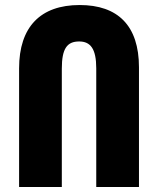

<svg xmlns="http://www.w3.org/2000/svg" viewBox="-20 -744 629 764"><path d="M56 0H226V-471C226 -551 247 -579 295 -579C340 -579 363 -550 363 -472V0H533V-476C533 -642 449 -724 297 -724C141 -724 56 -637 56 -472Z"/></svg>

Font: Noto Sans Armenian ExtraCondensed Black
Style: Regular
Weight: 900
Width: 2
Designer: Monotype Design Team
Foundry: Monotype Imaging Inc.
Version: Version 2.008